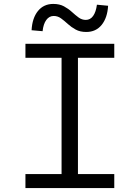

<svg xmlns="http://www.w3.org/2000/svg" viewBox="-20 -953 707 973"><path d="M108.9 0V-70.8H292V-660.2H108.9V-731H559.1V-660.2H375V-70.8H559.1V0ZM417 -791Q385.7 -791 363.5 -803.2Q341.3 -815.4 323.7 -831.5Q306.2 -847.7 289.3 -859.9Q272.5 -872.1 252 -872.1Q229.5 -872.1 214.6 -851.8Q199.7 -831.5 195.8 -794.9L140.1 -799.8Q143.1 -860.8 172.1 -897Q201.2 -933.1 250 -933.1Q281.7 -933.1 304.2 -920.9Q326.7 -908.7 344.2 -892.6Q361.8 -876.5 378.4 -864.3Q395 -852.1 415 -852.1Q437.5 -852.1 451.9 -872.1Q466.3 -892.1 471.2 -929.2L527.8 -923.8Q524.4 -863.3 495.4 -827.1Q466.3 -791 417 -791Z"/></svg>

Font: Shanggu Mono N
Style: Regular
Weight: 350
Designer: GuiWonder
Version: Version 1.021